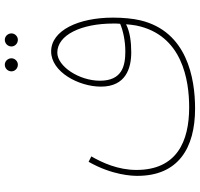

<svg xmlns="http://www.w3.org/2000/svg" viewBox="-36 -588 812 779"><g transform="rotate(-90 369.5 -198.0)"><path d="M598 -531C612 -531 624 -543 624 -557C624 -572 612 -584 598 -584C583 -584 571 -572 571 -557C571 -543 583 -531 598 -531ZM497 -531C511 -531 523 -543 523 -557C523 -572 511 -584 497 -584C482 -584 470 -572 470 -557C470 -543 482 -531 497 -531ZM319 188C443 188 632 155 677 -34C684 -64 688 -103 688 -145C688 -285 636 -396 551 -396C467 -396 408 -283 408 -194C408 -93 483 -71 547 -71C588 -71 630 -76 661 -92C660 -77 658 -63 656 -51C618 137 433 164 324 164C186 164 70 114 70 -50C70 -124 99 -188 125 -233L103 -244C48 -147 46 -66 46 -46C46 119 158 188 319 188ZM432 -198C432 -282 490 -371 546 -371C618 -371 664 -273 664 -144C664 -135 664 -126 663 -116C635 -104 593 -95 551 -95C492 -95 432 -108 432 -198Z"/></g></svg>

Font: Noto Sans Arabic UI SmCn Th
Style: Regular
Weight: 100
Width: 4
Designer: Monotype Design Team, Nadine Chahine and Nizar Qandah
Foundry: Monotype Imaging Inc.
Version: Version 2.010